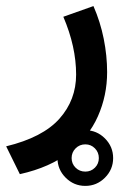

<svg xmlns="http://www.w3.org/2000/svg" viewBox="-39 -299 406 623"><path d="M147.5 213.9Q147.5 176.8 174.1 150.1Q200.7 123.5 237.8 123.5Q274.9 123.5 301.5 150.1Q328.1 176.8 328.1 213.9Q328.1 251 301.5 277.6Q274.9 304.2 237.8 304.2Q200.7 304.2 174.1 277.6Q147.5 251 147.5 213.9ZM193.4 213.9Q193.4 232.4 206.3 245.1Q219.2 257.8 237.8 257.8Q256.3 257.8 269 245.1Q281.7 232.4 281.7 213.9Q281.7 195.3 269 182.4Q256.3 169.4 237.8 169.4Q219.2 169.4 206.3 182.4Q193.4 195.3 193.4 213.9ZM264.2 -279.3Q286.6 -228 297.6 -173.1Q308.6 -118.2 308.6 -64.9Q308.6 10.7 278.8 78.1Q249 145.5 186.5 194.8Q124 244.1 25.4 266.1L-19 175.8Q99.6 147 153.8 86.2Q208 25.4 208 -57.1Q208 -147.5 166.5 -244.6Z"/></svg>

Font: Vazir Medium WOL
Style: Medium-WOL
Weight: 500
Designer: Saber Rastikerdar
Foundry: Saber Rastikerdar
Version: Version 27.0.1